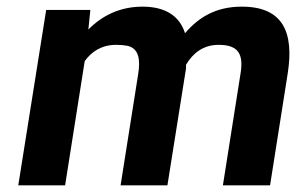

<svg xmlns="http://www.w3.org/2000/svg" viewBox="-20 -558 891 578"><path d="M35 0H176L235 -374C256 -403 286 -423 330 -423C343 -423 354 -422 364 -420C398 -412 403 -379 396 -335L343 0H484L540 -352V-363C560 -397 591 -423 638 -423C697 -423 714 -396 704 -336L651 0H793L846 -336C866 -462 831 -538 708 -538C630 -538 578 -506 537 -458C521 -509 479 -538 409 -538C339 -538 285 -509 246 -469L252 -528H119Z"/></svg>

Font: Asimov Pro
Style: BdObl
Weight: 700
Designer: Google
Version: Version 2.000980; 2014